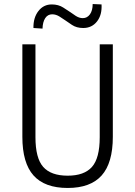

<svg xmlns="http://www.w3.org/2000/svg" viewBox="-20 -925 671 953"><path d="M316 8Q202 8 146.5 -54Q91 -116 91 -246V-705H156V-244Q156 -140 194.5 -96.5Q233 -53 316 -53Q398 -53 436.5 -96.5Q475 -140 475 -244V-705H540V-246Q540 -116 484.5 -54Q429 8 316 8ZM191 -783 146 -786Q145 -837 170.5 -870Q196 -903 237 -903Q270 -903 294 -887.5Q318 -872 330 -864Q338 -858 355.5 -846.5Q373 -835 391 -835Q413 -835 426.5 -854Q440 -873 440 -905L484 -903Q487 -851 461.5 -818.5Q436 -786 393 -786Q360 -786 337 -801.5Q314 -817 304 -824Q294 -831 276 -842.5Q258 -854 239 -854Q217 -854 204.5 -835Q192 -816 191 -783Z"/></svg>

Font: Nunito Sans 7pt Condensed Light
Style: Regular
Weight: 300
Width: 3
Designer: Vernon Adams
Foundry: Vernon Adams
Version: Version 3.101;gftools[0.9.27]